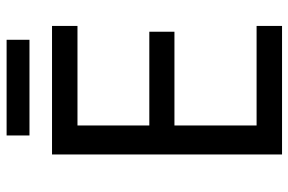

<svg xmlns="http://www.w3.org/2000/svg" viewBox="-170 -726 895 596"><g transform="rotate(-90 278.0 -427.5)"><path d="M453 -855H156V-784H453ZM496 0V-79H187V-334H478V-412H187V-635H496V-714H97V0Z"/></g></svg>

Font: Noto Sans Elbasan
Style: Regular
Weight: 400
Designer: Monotype Design Team
Foundry: Monotype Imaging Inc.
Version: Version 2.004